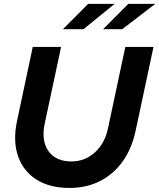

<svg xmlns="http://www.w3.org/2000/svg" viewBox="-20 -936 801 966"><path d="M329.4 9.6Q229.6 9.6 162.9 -32.9Q96.3 -75.4 70.3 -151.8Q44.4 -228.2 65.8 -328L144.8 -700H287.4L204.9 -314Q192.8 -256.9 205.5 -214Q218.2 -171.1 252.7 -147.4Q287.2 -123.7 338.9 -123.7Q407.1 -123.7 457.4 -169.2Q507.7 -214.8 523.5 -290.9L610.5 -700H752.3L662.2 -277.8Q642.9 -187.3 596.8 -123.1Q550.6 -59 482.7 -24.7Q414.7 9.6 329.4 9.6ZM423.4 -916.4H556.6L400 -789.1H296.7ZM625.5 -916.4H760.8L595.1 -789.1H498.7Z"/></svg>

Font: Red Hat Display
Style: Italic
Weight: 300
Italic angle: -12°
Designer: Pentagram, MCKL
Foundry: Pentagram, MCKL
Version: Version 1.023